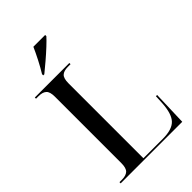

<svg xmlns="http://www.w3.org/2000/svg" viewBox="-272 -1030 1129 1129"><g transform="rotate(-45 293.0 -465.5)"><path d="M32 0V-10H53Q86 -10 102.5 -25Q119 -40 119 -82V-634Q119 -675 102.5 -689.5Q86 -704 53 -704H32V-714H319V-704H297Q263 -704 247 -689Q231 -674 231 -633V-10H393Q469 -10 501 -43Q533 -76 538 -159L541 -216H551L544 0ZM159 -781Q180 -815 201 -856Q222 -897 237 -931H335V-921Q320 -904 290.5 -876.5Q261 -849 227.5 -820.5Q194 -792 168 -771H159Z"/></g></svg>

Font: Noto Serif Display SemiCondensed Medium
Style: Regular
Weight: 500
Width: 4
Designer: Monotype Design Team
Foundry: Monotype Imaging Inc.
Version: Version 2.009